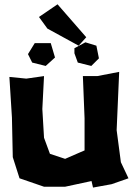

<svg xmlns="http://www.w3.org/2000/svg" viewBox="-20 -848 614 888"><path d="M363.3 -496.1 371.1 -300.8V-152.3L343.8 -140.6L281.2 -113.3L210.9 -136.7L183.6 -210.9L175.8 -343.8L183.6 -496.1L101.6 -484.4L23.4 -492.2L35.2 -304.7L39.1 -121.1L70.3 -23.4L183.6 15.6H281.2L403.3 -10.7L410.2 19.5L496.1 3.9L574.2 -23.4L539.1 -97.7L519.5 -246.1L531.2 -515.6L429.7 -496.1ZM109.4 -597.7 128.9 -558.6 191.4 -543 234.4 -582 214.8 -648.4H140.6ZM324.2 -601.6 339.8 -558.6 402.3 -543 437.5 -578.1 425.8 -636.7 375 -652.3 324.2 -625ZM160.2 -769.5 199.2 -715.8 343.8 -636.7 378.9 -675.8 246.1 -828.1Z"/></svg>

Font: MaokenAssortedSans-TC
Style: Regular
Weight: 500
Version: Version 0.83